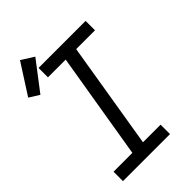

<svg xmlns="http://www.w3.org/2000/svg" viewBox="-263 -922 1010 1010"><g transform="rotate(-45 242.0 -416.5)"><path d="M26 0V-70H166L265 -665H133V-735H483V-665H343L245 -70H376V0ZM40 -628 -16 -663 93 -833 163 -789Z"/></g></svg>

Font: Iosevka Gothic
Style: Italic
Weight: 400
Italic angle: -9°
Monospace: yes
Designer: Belleve Invis
Foundry: Belleve Invis
Version: Version 15.5.1; ttfautohint (v1.8.4)